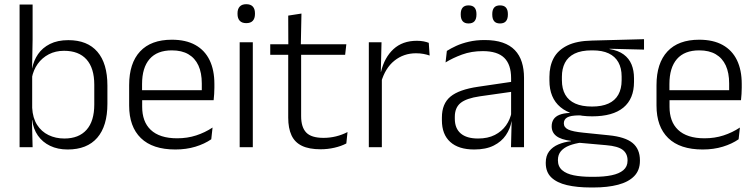

<svg xmlns="http://www.w3.org/2000/svg" viewBox="-20 -684 3511 892"><path d="M294.5 10.5Q248 10.5 212.8 -6.5Q177.5 -23.5 156 -54.2Q134.5 -85 129.5 -126.5H109.5L129.5 -183Q132 -136 152.2 -104.2Q172.5 -72.5 205.5 -56.5Q238.5 -40.5 279 -40.5Q346 -40.5 382 -80.8Q418 -121 418 -198.5V-290.5Q418 -367.5 382 -407.8Q346 -448 277.5 -448Q238 -448 206.8 -431.8Q175.5 -415.5 155.2 -387.2Q135 -359 128 -322L112 -366.5H129.5Q136.5 -403 156.8 -432.5Q177 -462 212.2 -479.8Q247.5 -497.5 297.5 -497.5Q386 -497.5 432.5 -443.5Q479 -389.5 479 -286.5V-202Q479 -98.5 431.8 -44Q384.5 10.5 294.5 10.5ZM131.5 0H71V-663H131.5V-500.5L129 -361L129.5 -347.5V-142L128.5 -122Z M794.5 10.5Q689 10.5 634.5 -42.5Q580 -95.5 580 -193.5V-288.5Q580 -390.5 630.8 -445Q681.5 -499.5 778.5 -499.5Q843.5 -499.5 887.5 -475Q931.5 -450.5 953.8 -404.5Q976 -358.5 976 -294V-276.5Q976 -262 975 -247.5Q974 -233 972.5 -218.5H916.5Q917.5 -240.5 917.5 -260.2Q917.5 -280 917.5 -296.5Q917.5 -345.5 901.8 -379.8Q886 -414 855.2 -432Q824.5 -450 778.5 -450Q710 -450 675 -409.8Q640 -369.5 640 -293.5V-246L640.5 -238V-187.5Q640.5 -154 650.2 -127Q660 -100 680.2 -80.8Q700.5 -61.5 731.2 -51.5Q762 -41.5 803 -41.5Q850.5 -41.5 891.2 -54.8Q932 -68 967.5 -91.5L961.5 -37Q930.5 -15.5 888 -2.5Q845.5 10.5 794.5 10.5ZM959 -218.5H611.5V-265H959Z M1154.5 0H1093.5V-487.5H1154.5ZM1124 -576.5Q1104 -576.5 1093.8 -587.5Q1083.5 -598.5 1083.5 -619V-622.5Q1083.5 -642.5 1093.8 -653.5Q1104 -664.5 1124 -664.5Q1144.5 -664.5 1154.5 -653.5Q1164.5 -642.5 1164.5 -622.5V-619Q1164.5 -598.5 1154.5 -587.5Q1144.5 -576.5 1124 -576.5Z M1469.5 9.5Q1416 9.5 1382.8 -6.5Q1349.5 -22.5 1334.2 -55.5Q1319 -88.5 1319 -137.5V-455.5H1379V-144.5Q1379 -93 1402.8 -68.2Q1426.5 -43.5 1483 -43.5Q1513 -43.5 1541.2 -50.5Q1569.5 -57.5 1594.5 -70.5L1589 -17.5Q1565.5 -5 1534 2.2Q1502.5 9.5 1469.5 9.5ZM1583.5 -429.5H1235.5V-478.5H1589ZM1377.5 -471.5H1319.5L1319 -611.5L1380.5 -621Z M1750.5 -301.5 1735 -348 1750 -350Q1766 -417 1808 -455.8Q1850 -494.5 1916.5 -494.5Q1934 -494.5 1948 -491.8Q1962 -489 1972 -485L1976 -426Q1963.5 -430.5 1947.5 -433.5Q1931.5 -436.5 1912.5 -436.5Q1855.5 -436.5 1812.5 -402.2Q1769.5 -368 1750.5 -301.5ZM1754 0H1693.5V-487.5H1752.5L1749 -341L1754 -336Z M2414.5 0H2354L2357 -121.5L2354.5 -131V-288.5V-321Q2354.5 -384 2322.8 -415.2Q2291 -446.5 2223 -446.5Q2170 -446.5 2126.5 -430.5Q2083 -414.5 2050 -394L2056 -447.5Q2074 -459 2099.5 -470.8Q2125 -482.5 2158.2 -490.2Q2191.5 -498 2231.5 -498Q2280.5 -498 2315.2 -486Q2350 -474 2372 -451Q2394 -428 2404.2 -395.5Q2414.5 -363 2414.5 -322.5ZM2183 10.5Q2110.5 10.5 2071.8 -24.5Q2033 -59.5 2033 -125V-138Q2033 -202.5 2072.8 -235.2Q2112.5 -268 2201.5 -281L2364.5 -305L2367.5 -259L2209 -236.5Q2147 -227.5 2120 -205.8Q2093 -184 2093 -141.5V-132.5Q2093 -87.5 2120.5 -64Q2148 -40.5 2201 -40.5Q2246.5 -40.5 2278.8 -57Q2311 -73.5 2330.8 -101.2Q2350.5 -129 2357 -163.5L2369 -120.5H2356.5Q2350.5 -86 2330.2 -56Q2310 -26 2273.8 -7.8Q2237.5 10.5 2183 10.5ZM2156.5 -575Q2138.5 -575 2129.5 -585.5Q2120.5 -596 2120.5 -616V-619Q2120.5 -638.5 2129.5 -648.8Q2138.5 -659 2156.5 -659Q2175.5 -659 2184.5 -648.8Q2193.5 -638.5 2193.5 -619V-616Q2193.5 -596 2184.5 -585.5Q2175.5 -575 2156.5 -575ZM2303 -575Q2284.5 -575 2275.8 -585.5Q2267 -596 2267 -616V-619Q2267 -638.5 2275.8 -648.8Q2284.5 -659 2303 -659Q2321.5 -659 2330.5 -648.8Q2339.5 -638.5 2339.5 -619V-616Q2339.5 -596 2330.5 -585.5Q2321.5 -575 2303 -575Z M2731 -143.5Q2635 -143.5 2583.8 -186.2Q2532.5 -229 2532.5 -310V-327Q2532.5 -377 2552.2 -414Q2572 -451 2615.5 -472.5Q2659 -494 2729.5 -495.5L2972 -502V-453.5L2812 -457.5V-456Q2852.5 -449.5 2877.5 -431Q2902.5 -412.5 2914 -384.5Q2925.5 -356.5 2925.5 -320.5V-303.5Q2925.5 -225 2876.2 -184.2Q2827 -143.5 2731 -143.5ZM2728 137.5H2738.5Q2786.5 137.5 2821.5 130.2Q2856.5 123 2876 106.5Q2895.5 90 2895.5 62.5V61Q2895.5 29.5 2873 12.2Q2850.5 -5 2796.5 -9.5L2661.5 -21.5L2682.5 -22Q2650 -17.5 2625.2 -8Q2600.5 1.5 2586.2 18Q2572 34.5 2572 59.5V60.5Q2572 89.5 2591.5 106.5Q2611 123.5 2646 130.5Q2681 137.5 2728 137.5ZM2737.5 187H2724.5Q2661 187 2614 176Q2567 165 2541.2 140.2Q2515.5 115.5 2515.5 73.5V71.5Q2515.5 40 2531.2 19.2Q2547 -1.5 2574 -13Q2601 -24.5 2633 -28L2632.5 -29.5Q2586 -35.5 2564.5 -52.2Q2543 -69 2543 -97V-97.5Q2543 -116 2551.8 -129.5Q2560.5 -143 2579 -150.5Q2597.5 -158 2627 -159.5V-168.5L2707.5 -147L2669.5 -148Q2630 -147.5 2614.8 -138.2Q2599.5 -129 2599.5 -111.5V-111Q2599.5 -92 2620 -82.2Q2640.5 -72.5 2691 -67.5L2808.5 -55.5Q2884.5 -48 2918.8 -19.8Q2953 8.5 2953 61V63Q2953 107 2926.5 134.2Q2900 161.5 2851.5 174.2Q2803 187 2737.5 187ZM2730.5 -189Q2776 -189 2806.5 -202.8Q2837 -216.5 2852.5 -244Q2868 -271.5 2868 -311V-328.5Q2868 -367.5 2852.8 -394.8Q2837.5 -422 2807.8 -436Q2778 -450 2733 -450H2729.5Q2680 -450 2649.2 -434.8Q2618.5 -419.5 2604.5 -392Q2590.5 -364.5 2590.5 -328V-311.5Q2590.5 -271.5 2606 -244.2Q2621.5 -217 2652.5 -203Q2683.5 -189 2730.5 -189Z M3244.5 10.5Q3139 10.5 3084.5 -42.5Q3030 -95.5 3030 -193.5V-288.5Q3030 -390.5 3080.8 -445Q3131.5 -499.5 3228.5 -499.5Q3293.5 -499.5 3337.5 -475Q3381.5 -450.5 3403.8 -404.5Q3426 -358.5 3426 -294V-276.5Q3426 -262 3425 -247.5Q3424 -233 3422.5 -218.5H3366.5Q3367.5 -240.5 3367.5 -260.2Q3367.5 -280 3367.5 -296.5Q3367.5 -345.5 3351.8 -379.8Q3336 -414 3305.2 -432Q3274.5 -450 3228.5 -450Q3160 -450 3125 -409.8Q3090 -369.5 3090 -293.5V-246L3090.5 -238V-187.5Q3090.5 -154 3100.2 -127Q3110 -100 3130.2 -80.8Q3150.5 -61.5 3181.2 -51.5Q3212 -41.5 3253 -41.5Q3300.5 -41.5 3341.2 -54.8Q3382 -68 3417.5 -91.5L3411.5 -37Q3380.5 -15.5 3338 -2.5Q3295.5 10.5 3244.5 10.5ZM3409 -218.5H3061.5V-265H3409Z"/></svg>

Font: Anek Devanagari Medium Light
Style: Regular
Weight: 300
Version: Version 1.003